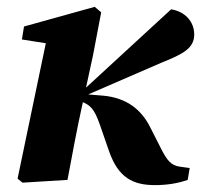

<svg xmlns="http://www.w3.org/2000/svg" viewBox="-20 -520 581 555"><path d="M45.1 8 175.1 0C188.8 -72.4 201.5 -142.9 217.3 -214.3L249 -360.9L272.5 -484.4L253.8 -500.2L49.4 -443.4L43.3 -405.9L169.7 -386L116.6 -415L30.8 -3.6L45.1 8ZM522.6 0 528.3 -34.3 499.5 -38.3C474.9 -41.7 462.6 -56.2 445.1 -91.3L414.6 -151.4C387.8 -205.2 344.2 -237.2 279 -243.4L223.2 -248L219.5 -240.3L447.4 -339.1C510.7 -364.4 541.4 -381 541.4 -420.5C541.4 -458 514.2 -487 474.6 -493L218 -256.9L203.7 -244.6H199.7V-231.9L212.9 -227.4C240.8 -216.7 252.2 -206.9 269 -158.6L295.3 -82.8C322 -6.3 364.4 15.1 427.9 15.1C462.8 15.1 494 10 522.6 0Z"/></svg>

Font: Source Serif 4 Variable
Style: Italic
Weight: 400
Italic angle: -12°
Designer: Frank Grießhammer
Foundry: Adobe Systems Incorporated
Version: Version 4.004;hotconv 1.0.116;makeotfexe 2.5.65601